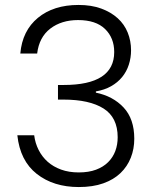

<svg xmlns="http://www.w3.org/2000/svg" viewBox="-20 -750 625 775"><path d="M62 -534Q70 -626 133 -678Q196 -730 297 -730Q349 -730 388.5 -715.5Q428 -701 455 -676.5Q482 -652 495.5 -618.5Q509 -585 509 -547Q509 -517 500 -489Q491 -461 473 -439Q455 -417 428.5 -402Q402 -387 367 -381V-376Q436 -362 479 -316Q522 -270 522 -190Q522 -149 508 -113.5Q494 -78 466.5 -51.5Q439 -25 397 -10Q355 5 298 5Q196 5 128.5 -48Q61 -101 50 -204H118Q122 -172 136 -144.5Q150 -117 172.5 -97Q195 -77 226.5 -65.5Q258 -54 298 -54Q338 -54 367.5 -65Q397 -76 416.5 -95.5Q436 -115 445.5 -140.5Q455 -166 455 -196Q455 -276 398 -312Q341 -348 236 -348H214V-407H237Q441 -407 441 -540Q441 -597 404 -633Q367 -669 295 -669Q228 -669 183 -634.5Q138 -600 130 -534H62Z"/></svg>

Font: SVN-Poppins Light
Style: Regular
Weight: 300
Designer: Ninad Kale (Devanagari), Jonny Pinhorn (Latin)
Foundry: Indian Type Foundry
Version: Version 3.002 2017; ttfautohint (v1.8.3)